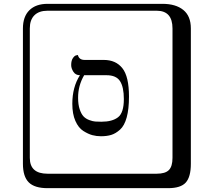

<svg xmlns="http://www.w3.org/2000/svg" viewBox="-20 -774 1120 1006"><path d="M538.1 -379.9H420.9Q388.7 -324.7 389.2 -261.2Q389.2 -226.1 397.5 -201.4Q405.8 -176.8 417.5 -164.3Q429.2 -151.9 447.5 -145Q465.8 -138.2 479 -137.2Q492.2 -136.2 511.2 -136.2Q568.4 -136.2 598.6 -159.7Q628.9 -183.1 628.9 -254.9Q628.9 -317.9 608.9 -348.9Q588.9 -379.9 538.1 -379.9ZM508.8 -60.1Q485.8 -60.1 463.9 -65.9Q441.9 -71.8 416.5 -87.9Q391.1 -104 375 -140.4Q358.9 -176.8 358.9 -230Q358.9 -317.9 398.9 -379.9Q376 -379.9 364.5 -397.9Q353 -416 353 -433.1Q353 -456.1 361.6 -469Q370.1 -481.9 378.9 -483.9L388.2 -485.8Q394 -460 423.8 -460H523.9Q586.9 -460 621.3 -416.5Q655.8 -373 655.8 -268.1Q655.8 -202.1 643.8 -158.7Q631.8 -115.2 608.9 -94.7Q585.9 -74.2 562.7 -67.1Q539.6 -60.1 508.8 -60.1ZM229 -717.8Q184.1 -717.8 160.2 -693.8Q136.2 -669.9 136.2 -625V53.2Q136.2 136.2 229 136.2H800.8Q845.7 136.2 864.7 117.2Q883.8 98.1 883.8 53.2V-625Q883.8 -717.8 800.8 -717.8ZM980 84Q980 152.8 953.4 182.4Q926.8 211.9 860.8 211.9H229Q161.1 211.9 130.6 181.4Q100.1 150.9 100.1 84V-625Q100.1 -687 134 -720.5Q168 -753.9 229 -753.9H831.1Q900.9 -753.9 940.4 -721.9Q980 -689.9 980 -625Z"/></svg>

Font: Linux Biolinum Keyboard
Style: Regular
Weight: 700
Designer: Philipp H. Poll
Foundry: Philipp H. Poll
Version: Version 0.6.1 ; ttfautohint (v0.9)